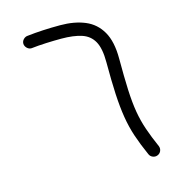

<svg xmlns="http://www.w3.org/2000/svg" viewBox="-97 -686 738 798"><g transform="rotate(-15 272.5 -287.5)"><path d="M65.4 -566.4Q64.9 -577.6 73 -585.9Q81.1 -594.2 91.8 -594.7Q155.8 -602.1 232.9 -602.1Q293.9 -602.1 339.1 -583.3Q384.3 -564.5 409.2 -521.2Q434.1 -478 434.1 -404.8Q434.1 -324.7 436.5 -269.5Q439 -214.4 446 -173.1Q453.1 -131.8 466.1 -94Q479 -56.2 499.5 -9.8Q503.4 1 498.8 11.2Q494.1 21.5 483.4 25.4Q473.1 29.3 462.6 24.7Q452.1 20 448.2 9.8Q426.8 -38.1 413.1 -79.1Q399.4 -120.1 392.1 -164.8Q384.8 -209.5 381.8 -266.6Q378.9 -323.7 378.9 -404.3Q378.9 -463.4 361.8 -493.9Q344.7 -524.4 310.1 -535.6Q275.4 -546.9 222.7 -546.9Q192.4 -546.9 157.7 -545.4Q123 -543.9 93.8 -540.5Q83 -540 74.7 -547.9Q66.4 -555.7 65.4 -566.4Z"/></g></svg>

Font: Mikhak-DS1-FD Light
Style: Regular
Weight: 300
Designer: Amin Abedi
Version: Version 3.2